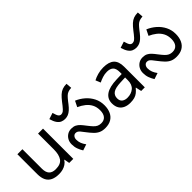

<svg xmlns="http://www.w3.org/2000/svg" viewBox="89 -1558 2405 2405"><g transform="rotate(-45 1291.5 -356.0)"><path d="M533 -536V0H461L448 -71H444Q427 -43 400 -25Q373 -7 341 1.5Q309 10 274 10Q210 10 166.5 -10.5Q123 -31 101 -74Q79 -117 79 -185V-536H168V-191Q168 -127 197 -95Q226 -63 287 -63Q376 -63 410.5 -113Q445 -163 445 -257V-536Z M815 -425Q786 -425 759.5 -436Q733 -447 711 -477.5Q689 -508 673 -564L756 -591Q771 -536 785 -518Q799 -500 821 -500Q841 -500 858.5 -512.5Q876 -525 908 -565L939 -605Q973 -649 1001.5 -675Q1030 -701 1062 -713Q1094 -725 1138 -725L1144 -648Q1109 -646 1085.5 -637Q1062 -628 1042.5 -608.5Q1023 -589 997 -556L974 -526Q946 -490 921 -468Q896 -446 870.5 -435.5Q845 -425 815 -425ZM1090 12Q1043 12 1008 -3.5Q973 -19 942 -51.5Q911 -84 874 -133Q853 -162 838.5 -178.5Q824 -195 811.5 -202Q799 -209 782 -209Q759 -209 744 -190.5Q729 -172 729 -143Q729 -108 741 -77Q753 -46 777 -14L696 13Q674 -22 660.5 -59.5Q647 -97 647 -143Q647 -184 664.5 -216Q682 -248 712.5 -267Q743 -286 783 -286Q822 -286 848.5 -272.5Q875 -259 897.5 -234.5Q920 -210 946 -175Q976 -136 998 -112.5Q1020 -89 1043 -78Q1066 -67 1098 -67Q1148 -67 1175 -99.5Q1202 -132 1202 -193Q1202 -251 1179 -294.5Q1156 -338 1116 -369.5Q1076 -401 1026 -423L1064 -500Q1126 -474 1176 -430Q1226 -386 1255.5 -327.5Q1285 -269 1285 -198Q1285 -133 1262.5 -85.5Q1240 -38 1197 -13Q1154 12 1090 12Z M1608 -545Q1706 -545 1753 -502Q1800 -459 1800 -365V0H1736L1719 -76H1715Q1692 -47 1667.5 -27.5Q1643 -8 1611.5 1Q1580 10 1535 10Q1487 10 1448.5 -7Q1410 -24 1388 -59.5Q1366 -95 1366 -149Q1366 -229 1429 -272.5Q1492 -316 1623 -320L1714 -323V-355Q1714 -422 1685 -448Q1656 -474 1603 -474Q1561 -474 1523 -461.5Q1485 -449 1452 -433L1425 -499Q1460 -518 1508 -531.5Q1556 -545 1608 -545ZM1634 -259Q1534 -255 1495.5 -227Q1457 -199 1457 -148Q1457 -103 1484.5 -82Q1512 -61 1555 -61Q1623 -61 1668 -98.5Q1713 -136 1713 -214V-262Z M2078 -425Q2049 -425 2022.5 -436Q1996 -447 1974 -477.5Q1952 -508 1936 -564L2019 -591Q2034 -536 2048 -518Q2062 -500 2084 -500Q2104 -500 2121.5 -512.5Q2139 -525 2171 -565L2202 -605Q2236 -649 2264.5 -675Q2293 -701 2325 -713Q2357 -725 2401 -725L2407 -648Q2372 -646 2348.5 -637Q2325 -628 2305.5 -608.5Q2286 -589 2260 -556L2237 -526Q2209 -490 2184 -468Q2159 -446 2133.5 -435.5Q2108 -425 2078 -425ZM2353 12Q2306 12 2271 -3.5Q2236 -19 2205 -51.5Q2174 -84 2137 -133Q2116 -162 2101.5 -178.5Q2087 -195 2074.5 -202Q2062 -209 2045 -209Q2022 -209 2007 -190.5Q1992 -172 1992 -143Q1992 -108 2004 -77Q2016 -46 2040 -14L1959 13Q1937 -22 1923.5 -59.5Q1910 -97 1910 -143Q1910 -184 1927.5 -216Q1945 -248 1975.5 -267Q2006 -286 2046 -286Q2085 -286 2111.5 -272.5Q2138 -259 2160.5 -234.5Q2183 -210 2209 -175Q2239 -136 2261 -112.5Q2283 -89 2306 -78Q2329 -67 2361 -67Q2411 -67 2438 -99.5Q2465 -132 2465 -193Q2465 -251 2442 -294.5Q2419 -338 2379 -369.5Q2339 -401 2289 -423L2327 -500Q2389 -474 2439 -430Q2489 -386 2518.5 -327.5Q2548 -269 2548 -198Q2548 -133 2525.5 -85.5Q2503 -38 2460 -13Q2417 12 2353 12Z"/></g></svg>

Font: telugu15
Style: Book
Weight: 400
Designer: Jelle Bosma - Monotype Design Team
Foundry: Monotype Imaging Inc.
Version: Version 2.003